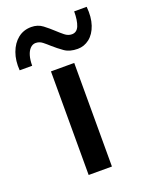

<svg xmlns="http://www.w3.org/2000/svg" viewBox="-147 -658 556 721"><g transform="rotate(-20 131.0 -298.0)"><path d="M81 -414H174V0H81ZM205 -459Q173 -459 152.5 -473.5Q132 -488 114 -504Q102 -515 90 -524.5Q78 -534 63 -534Q51 -534 41.5 -524.5Q32 -515 27 -498Q22 -481 22 -458H-28Q-31 -497 -19.5 -528.5Q-8 -560 14.5 -578Q37 -596 68 -596Q94 -596 113 -581.5Q132 -567 148 -552Q162 -539 175 -528.5Q188 -518 203 -518Q223 -518 231.5 -539Q240 -560 240 -596H290Q294 -554 283.5 -523Q273 -492 252 -475.5Q231 -459 205 -459Z"/></g></svg>

Font: Josefin Sans Thin
Style: Regular
Weight: 400
Version: Version 2.000